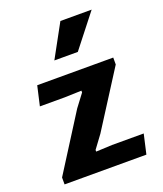

<svg xmlns="http://www.w3.org/2000/svg" viewBox="-143 -875 821 969"><g transform="rotate(-20 267.0 -391.0)"><path d="M35.2 -37.1 226.1 -338.4 276.9 -405.8V-415.5L187 -412.6H52.7L76.7 -517.6H484.9V-480.5L292.5 -178.7L241.7 -109.9V-101.1L328.6 -105H498.5L474.6 0H35.2ZM200.7 -605.5 297.4 -782.2H465.3L326.7 -605.5Z"/></g></svg>

Font: Proza Libre
Style: Bold
Weight: 700
Designer: Jasper de Waard
Foundry: Jasper de Waard
Version: Version 1.000; ttfautohint (v1.4.1.8-43bc)